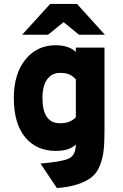

<svg xmlns="http://www.w3.org/2000/svg" viewBox="-20 -752 624 972"><path d="M302 -640 223 -576H92L234 -732H370L511 -576H380ZM364 -489V-511H509V-89Q509 -29 504.5 10.5Q500 50 485.5 86.5Q471 123 444.5 144.5Q418 166 374.5 180.5Q331 195 268 200L185 76Q292 67 327.5 51Q363 35 364 -20Q330 12 262 12Q165 12 107.5 -57Q50 -126 50 -256Q50 -378 108.5 -450.5Q167 -523 262 -523Q328 -523 364 -489ZM364 -159V-350Q363 -351 356.5 -357.5Q350 -364 345.5 -367Q341 -370 332 -374.5Q323 -379 311 -381Q299 -383 284 -383Q242 -383 218.5 -350Q195 -317 195 -256Q195 -128 284 -128Q337 -128 364 -159Z"/></svg>

Font: Overpass Heavy
Style: Regular
Weight: 900
Designer: Delve Withrington, Thomas Jockin
Foundry: Delve Fonts
Version: Version 3.000;DELV;Overpass